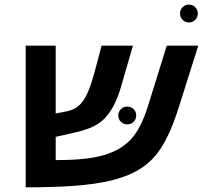

<svg xmlns="http://www.w3.org/2000/svg" viewBox="-20 -803 875 828"><path d="M556.6 -59.1Q511.7 -36.6 450.2 -22.5Q388.7 -8.3 301.3 -1.7Q213.9 4.9 90.8 4.9V-606H220.2V-314L257.8 -320.8Q295.9 -327.1 317.4 -345.2Q338.9 -362.8 355.2 -397.2Q371.6 -431.6 389.2 -497.1L418 -606H553.2L504.9 -439Q486.3 -371.6 460.9 -331.1Q449.2 -312 435.5 -296.9Q421.9 -281.7 403.8 -270Q384.3 -256.8 358.2 -247.3Q332 -237.8 296.9 -230L220.2 -212.9V-112.8H231.4Q355.5 -112.8 428.7 -134.3Q501.5 -155.8 544.7 -202.4Q587.9 -249 617.2 -342.8L699.2 -606H835L752.9 -346.2Q726.1 -260.7 697.8 -205.3Q669.4 -149.9 635.5 -115.7Q601.6 -81.5 556.6 -59.1ZM490.2 -305.7Q490.2 -321.3 501.5 -332.3Q512.7 -343.3 528.3 -343.3Q544.9 -343.3 556.2 -332.3Q567.4 -321.3 567.4 -305.7Q567.4 -288.6 556.2 -277.6Q544.9 -266.6 528.3 -266.6Q512.7 -266.6 501.5 -277.6Q490.2 -288.6 490.2 -305.7ZM756.3 -745.1Q756.3 -760.7 767.6 -772Q778.8 -783.2 794.4 -783.2Q811 -783.2 822 -772Q833 -760.7 833 -745.1Q833 -728.5 822 -717.3Q811 -706.1 794.4 -706.1Q778.8 -706.1 767.6 -717.3Q756.3 -728.5 756.3 -745.1Z"/></svg>

Font: Arimo
Style: Bold Italic
Weight: 700
Italic angle: -12°
Designer: Steve Matteson
Foundry: Monotype Imaging Inc.
Version: Version 1.33